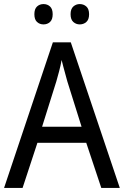

<svg xmlns="http://www.w3.org/2000/svg" viewBox="-20 -924 610 944"><path d="M478 0 404 -222H164L91 0H0L240 -716H328L569 0ZM311 -524Q308 -535 302.5 -555Q297 -575 291.5 -595.5Q286 -616 283 -629Q278 -601 270.5 -573Q263 -545 257 -524L187 -301H381ZM149 -854Q149 -880 162 -892Q175 -904 194 -904Q213 -904 226 -892Q239 -880 239 -854Q239 -828 226 -816Q213 -804 194 -804Q175 -804 162 -816Q149 -828 149 -854ZM327 -854Q327 -880 340.5 -892Q354 -904 372 -904Q391 -904 404.5 -892Q418 -880 418 -854Q418 -828 404.5 -816Q391 -804 372 -804Q354 -804 340.5 -816Q327 -828 327 -854Z"/></svg>

Font: Noto Sans Myanmar SemiCondensed
Style: Regular
Weight: 400
Width: 4
Designer: Monotype Design Team
Foundry: Monotype Imaging Inc.
Version: Version 2.107; ttfautohint (v1.8.4.7-5d5b)